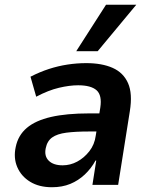

<svg xmlns="http://www.w3.org/2000/svg" viewBox="-20 -776 630 806"><path d="M198 10Q144 10 106.5 -13Q69 -36 52.5 -74.5Q36 -113 46 -159Q56 -208 92.5 -239Q129 -270 194 -285Q259 -300 355 -300H415L405 -224H353Q297 -224 258.5 -219Q220 -214 199 -199Q178 -184 172 -154Q165 -121 184.5 -101.5Q204 -82 243 -82Q275 -82 304 -97.5Q333 -113 355 -141Q377 -169 382 -207L401 -324Q409 -376 385.5 -397Q362 -418 308 -418Q272 -418 227.5 -407.5Q183 -397 132 -370L108 -454Q147 -474 185.5 -486.5Q224 -499 263.5 -505Q303 -511 342 -511Q408 -511 453 -491Q498 -471 517.5 -427Q537 -383 525 -309L476 0H368L384 -102H381Q363 -69 336 -43.5Q309 -18 275 -4Q241 10 198 10ZM300 -561 425 -756H552L390 -561Z"/></svg>

Font: Nunito Sans 7pt SemiCondensed
Style: Bold Italic
Weight: 700
Width: 4
Italic angle: -9°
Designer: Vernon Adams
Foundry: Vernon Adams
Version: Version 3.101;gftools[0.9.27]